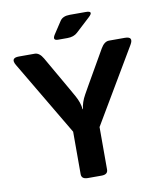

<svg xmlns="http://www.w3.org/2000/svg" viewBox="-94 -947 856 1021"><g transform="rotate(-10 334.0 -436.0)"><path d="M269 -752Q236.3 -752 256.8 -783.2L299.8 -848.6Q314.9 -871.6 353 -871.6H439Q482.9 -871.6 450.7 -841.8L373.5 -770.5Q353.5 -752 319.3 -752ZM24.9 -658.2Q0 -700.2 47.9 -700.2H133.3Q158.7 -700.2 178.2 -666.5L282.2 -485.4Q286.6 -478 308.1 -439.7Q329.6 -401.4 333 -365.2H335Q338.4 -401.4 359.9 -439.7Q381.3 -478 385.7 -485.4L489.7 -666.5Q509.3 -700.2 534.7 -700.2H620.1Q668 -700.2 643.1 -658.2L405.3 -256.3V-26.9Q405.3 0 371.1 0H296.9Q262.7 0 262.7 -26.9V-256.3Z"/></g></svg>

Font: Istok
Style: Bold
Weight: 700
Designer: Andrey V. Panov
Foundry: Andrey V. Panov
Version: Version 1.0.1